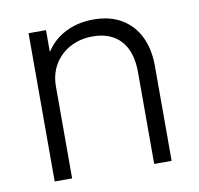

<svg xmlns="http://www.w3.org/2000/svg" viewBox="-64 -590 681 657"><g transform="rotate(-10 276.0 -261.5)"><path d="M74.7 -515.1H135.3V-440.9H136.7Q161.1 -479.5 204.1 -501.2Q247.1 -522.9 301.3 -522.9Q359.9 -522.9 400.4 -497.8Q440.9 -472.7 460.9 -429.4Q481 -386.2 481 -331.1V0H420.4V-317.9Q420.4 -390.6 385.7 -428.5Q351.1 -466.3 288.6 -466.3Q245.1 -466.3 210.2 -447.8Q175.3 -429.2 155.3 -395.8Q135.3 -362.3 135.3 -319.3V0H74.7Z"/></g></svg>

Font: Reddit Sans Light
Style: Regular
Weight: 300
Designer: Stephen Hutchings
Foundry: Reddit
Version: Version 1.013